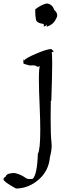

<svg xmlns="http://www.w3.org/2000/svg" viewBox="-104 -814 425 1111"><path d="M-11 277Q61 276 119.5 225.5Q178 175 185 95Q195 57 195 29Q195 19 194 11Q189 -29 189 -131L190 -229L194 -235L193 -232Q198 -379 198 -449Q198 -503 195 -511Q208 -517 208 -518Q208 -519 205 -519.5Q202 -520 195 -529L190 -530Q168 -530 106.5 -504Q45 -478 35 -464L34 -471Q31 -471 31 -453Q31 -447 34 -445Q37 -443 69 -435L86 -436Q100 -436 105 -432Q110 -428 116 -428Q121 -428 127 -431Q121 -422 121 -355Q121 -295 126 -186Q129 -115 129 -63Q129 53 115 76Q111 197 85 221L64 222Q51 222 35 209Q-2 187 -28 187Q-33 187 -50 190.5Q-67 194 -72 209Q-84 215 -84 223Q-84 230 -66 243.5Q-48 257 -11 277ZM166 -659Q205 -672 219 -703Q227 -715 227 -726Q227 -742 210 -756Q199 -791 166 -794Q133 -786 100 -760V-744Q100 -722 104 -703Q105 -681 149 -675L150 -660Q166 -666 167 -674Z"/></svg>

Font: Xiaobo Songti 小帛宋体
Style: Regular
Weight: 400
Version: Version 1.501;March 17, 2024;FontCreator 14.0.0.2814 64-bit